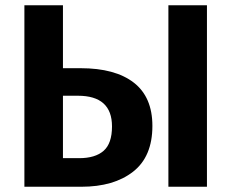

<svg xmlns="http://www.w3.org/2000/svg" viewBox="-20 -712 883 732"><path d="M287 -452Q419 -452 490 -397Q561 -342 561 -232Q561 -115 487.5 -57.5Q414 0 290 0H73V-692H220V-452ZM622 -692H769V0H622ZM282 -109Q343 -109 375 -137Q407 -165 407 -230Q407 -347 277 -347H220V-109Z"/></svg>

Font: FiraGO SemiBold
Style: Regular
Weight: 600
Designer: bBox Type
Foundry: bBox Type GmbH
Version: Version 1.001;PS 001.001;hotconv 1.0.88;makeotf.lib2.5.64775